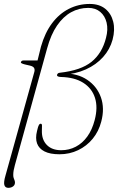

<svg xmlns="http://www.w3.org/2000/svg" viewBox="-24 -752 584 949"><path d="M3 116 145 -394Q149 -406.5 145 -415Q141 -423.5 125 -427.5L99 -433.5Q89 -436 83.5 -438.8Q78 -441.5 79.5 -445Q80.5 -448.5 83.5 -450.8Q86.5 -453 91 -453H173L158 -438.5L178.5 -521.5Q198 -590 233.2 -637Q268.5 -684 316.2 -708.2Q364 -732.5 419.5 -732.5Q466.5 -732.5 496 -708.8Q525.5 -685 535.5 -645Q545.5 -605 532.5 -556Q519.5 -508 485.5 -470Q451.5 -432 400.5 -409Q349.5 -386 285.5 -382.5L287 -389.5Q359 -390 407.2 -357.5Q455.5 -325 474.8 -270.8Q494 -216.5 476.5 -151Q464 -102.5 434.2 -66.2Q404.5 -30 362.2 -9.8Q320 10.5 270 10.5Q223.5 10.5 196 -3.5Q168.5 -17.5 159.2 -43Q150 -68.5 159 -104.5Q164.5 -129 168.5 -134.8Q172.5 -140.5 176 -140.5Q180.5 -140.5 182 -138Q183.5 -135.5 183.5 -131L183 -105.5Q182 -61.5 207.5 -35.5Q233 -9.5 278.5 -9.5Q317.5 -9.5 350.5 -26.8Q383.5 -44 407.5 -77.2Q431.5 -110.5 444 -158.5Q460.5 -221 445.5 -268.2Q430.5 -315.5 387.5 -342.8Q344.5 -370 277 -371.5Q266.5 -372 261.8 -374.5Q257 -377 258 -382Q259 -386 262.2 -389Q265.5 -392 272 -392.5Q376 -404 428.5 -446.5Q481 -489 500 -565Q511 -606 503 -639.8Q495 -673.5 471.5 -693.2Q448 -713 412.5 -713Q366.5 -713 327.5 -691.5Q288.5 -670 258 -625.8Q227.5 -581.5 208.5 -511.5L49.5 64.5Q45.5 78.5 43.5 90.2Q41.5 102 41.5 113Q41.5 121.5 43.5 127.5Q45.5 133.5 47.8 139Q50 144.5 50 151Q50 158.5 45.8 164.2Q41.5 170 34 173.2Q26.5 176.5 17.5 176.5Q1.5 176.5 -2.5 162.5Q-6.5 148.5 3 116Z"/></svg>

Font: Fraunces Thin
Style: Italic
Weight: 250
Italic angle: -16°
Version: Version 1.000;[b76b70a41]